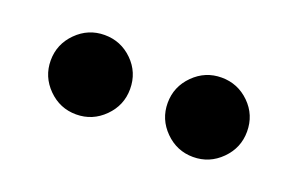

<svg xmlns="http://www.w3.org/2000/svg" viewBox="-40 -858 671 432"><g transform="rotate(20 295.0 -642.0)"><path d="M155 -547Q116 -547 88 -575Q60 -603 60 -642Q60 -681 88 -709Q116 -737 155 -737Q194 -737 222 -709.5Q250 -682 250 -642Q250 -603 222 -575Q194 -547 155 -547ZM435 -547Q396 -547 368 -575Q340 -603 340 -642Q340 -681 368 -709Q396 -737 435 -737Q474 -737 502 -709.5Q530 -682 530 -642Q530 -603 502 -575Q474 -547 435 -547Z"/></g></svg>

Font: Space Cowgirl
Style: Regular
Weight: 400
Designer: Valery Marier
Foundry: Valery Marier
Version: Version 1.000